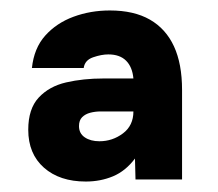

<svg xmlns="http://www.w3.org/2000/svg" viewBox="-20 -787 416 367"><path d="M144 -440Q94 -440 64 -466.5Q34 -493 34 -539Q34 -579 54 -600.5Q74 -622 106.5 -629.5Q139 -637 178 -637H235Q233 -659 221 -671Q209 -683 187 -683Q174 -683 158 -677.5Q142 -672 140 -657H41Q45 -695 66.5 -719Q88 -743 120.5 -755Q153 -767 190 -767Q236 -767 266.5 -749.5Q297 -732 312.5 -698.5Q328 -665 328 -615V-444H239L238 -484Q220 -460 196 -450Q172 -440 144 -440ZM170 -517Q195 -517 215 -532Q235 -547 235 -574H173Q162 -574 152.5 -571.5Q143 -569 137 -563Q131 -557 131 -546Q131 -532 142 -524.5Q153 -517 170 -517Z"/></svg>

Font: Onest ExtraBold
Style: Regular
Weight: 800
Designer: Dmitri Voloshin, Andrey Kudryavtsev
Foundry: Dmitri Voloshin, Andrey Kudryavtsev
Version: Version 1.000;gftools[0.9.33]